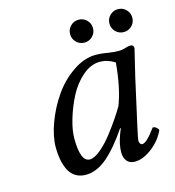

<svg xmlns="http://www.w3.org/2000/svg" viewBox="-94 -670 691 760"><g transform="rotate(-15 252.0 -290.5)"><path d="M359.9 -219.2Q386.2 -286.6 395 -389.2Q365.2 -408.2 334 -408.2Q296.9 -408.2 262.7 -378.7Q228.5 -349.1 206.5 -306.4Q184.6 -263.7 171.4 -219Q158.2 -174.3 158.2 -141.1Q158.2 -44.9 196.8 -44.9Q215.3 -44.9 241.2 -66.4Q267.1 -87.9 291.3 -119.1Q315.4 -150.4 332.8 -176.3Q350.1 -202.1 359.9 -219.2ZM466.8 -439Q481 -439 481 -424.8Q478 -414.1 454.1 -313L411.1 -120.1Q400.9 -73.2 400.9 -67.9Q400.9 -60.5 403.6 -56.2Q406.2 -51.8 408.4 -50.8Q410.6 -49.8 413.1 -49.8Q430.7 -49.8 469.2 -103Q483.4 -103 492.2 -86.9Q474.6 -46.9 437.5 -18.6Q400.4 9.8 367.2 9.8Q345.7 9.8 334.5 -3.7Q323.2 -17.1 323.2 -39.1Q323.2 -71.3 337.9 -110.8L346.2 -131.8L344.2 -133.8Q296.4 -63 253.4 -26.6Q210.4 9.8 166 9.8Q141.1 9.8 123 -2Q105 -13.7 95.7 -33.9Q86.4 -54.2 82.3 -76.7Q78.1 -99.1 78.1 -125Q78.1 -170.9 98.6 -225.8Q119.1 -280.8 152.1 -328.1Q185.1 -375.5 231.9 -407.2Q278.8 -439 326.2 -439Q348.1 -439 375 -434.1Q398.9 -430.2 416 -430.2Q434.6 -430.2 450.2 -436Q460.4 -439 466.8 -439ZM262.7 -510.7Q249 -524.4 249 -543.9Q249 -563.5 262.7 -577.1Q276.4 -590.8 295.9 -590.8Q315.4 -590.8 329.1 -577.1Q342.8 -563.5 342.8 -543.9Q342.8 -524.4 329.1 -510.7Q315.4 -497.1 295.9 -497.1Q276.4 -497.1 262.7 -510.7ZM423.8 -510.7Q410.2 -524.4 410.2 -543.9Q410.2 -563.5 423.8 -577.1Q437.5 -590.8 457 -590.8Q476.6 -590.8 490.2 -577.1Q503.9 -563.5 503.9 -543.9Q503.9 -524.4 490.2 -510.7Q476.6 -497.1 457 -497.1Q437.5 -497.1 423.8 -510.7Z"/></g></svg>

Font: Common Serif
Style: Italic
Weight: 400
Italic angle: -12°
Designer: Philipp H. Poll, Khaled Hosny
Foundry: Stefan Peev, Context Ltd.
Version: Version 1.026